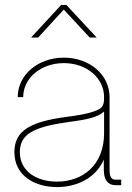

<svg xmlns="http://www.w3.org/2000/svg" viewBox="-20 -760 542 788"><path d="M213.9 7.8C303.7 7.8 376.5 -35.6 405.8 -105L406.2 -61C406.2 -22 423.3 0 453.6 0H477.5V-22.5H453.6C437.5 -22.5 429.7 -35.2 429.7 -61V-361.3C429.7 -454.1 347.2 -523.4 242.2 -523.4C136.2 -523.4 52.7 -453.1 52.7 -361.3H75.2C75.2 -440.4 148.9 -501 242.2 -501C334.5 -501 407.2 -440.9 407.2 -361.3C407.2 -322.3 399.4 -314.9 363.8 -302.2C336.4 -292.5 298.3 -286.1 252.9 -280.3C97.2 -259.8 39.1 -219.7 39.1 -135.7C39.1 -37.6 124 7.8 213.9 7.8ZM213.9 -14.6C130.9 -14.6 61.5 -56.2 61.5 -135.7C61.5 -206.1 112.8 -238.3 252.9 -257.8C337.4 -269.5 378.4 -276.9 407.2 -302.2V-213.9C407.2 -81.5 318.8 -14.6 213.9 -14.6ZM136.7 -606 241.7 -720.7 348.1 -606H376.5V-606.4L252.4 -739.7H231L107.9 -606.4V-606Z"/></svg>

Font: Raveo Display Display Thin
Style: Regular
Weight: 100
Designer: Jakub Foglar, Rasmus Andersson (Inter)
Foundry: Jakubfoglar.com
Version: Version 1.100;Glyphs 3.2.3 (3260)